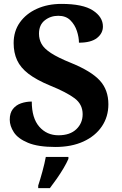

<svg xmlns="http://www.w3.org/2000/svg" viewBox="-20 -744 626 985"><path d="M264 10Q175 10 123.5 -11.5Q72 -33 51 -65.5Q30 -98 30 -130Q30 -164 46 -184.5Q62 -205 88 -214Q114 -223 143 -223Q143 -138 181.5 -94Q220 -50 280 -50Q339 -50 371.5 -81Q404 -112 404 -158Q404 -209 362.5 -240Q321 -271 237 -305Q167 -334 126 -365.5Q85 -397 67.5 -435.5Q50 -474 50 -523Q50 -584 82 -629Q114 -674 169.5 -699Q225 -724 295 -724Q405 -724 456.5 -690.5Q508 -657 508 -608Q508 -573 477.5 -549Q447 -525 385 -525Q385 -553 374.5 -585Q364 -617 341 -640Q318 -663 279 -663Q239 -663 209.5 -639.5Q180 -616 180 -571Q180 -543 193 -519Q206 -495 242 -471.5Q278 -448 345 -421Q448 -379 492 -331Q536 -283 536 -209Q536 -145 502.5 -95.5Q469 -46 408 -18Q347 10 264 10ZM176 208Q186 178 197.5 136Q209 94 215 61H331V71Q322 92 306 119Q290 146 271.5 172.5Q253 199 236 221H176Z"/></svg>

Font: Noto Serif Toto
Style: Bold
Weight: 700
Designer: Monotype Design Team
Foundry: Monotype Imaging Inc.
Version: Version 2.001; ttfautohint (v1.8.4.7-5d5b)